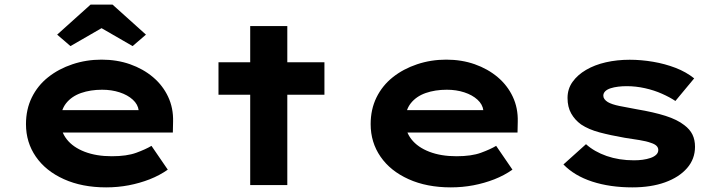

<svg xmlns="http://www.w3.org/2000/svg" viewBox="-20 -800 3109 830"><path d="M438.9 10Q335 10 256.4 -25.4Q177.8 -60.7 135 -122.7Q92.3 -184.6 92.3 -263.3Q92.3 -327.2 117.5 -378.7Q142.8 -430.2 188.1 -466.2Q233.4 -502.2 293.2 -522.2Q353 -542.2 419 -542.2Q485.6 -542.2 542.2 -522.3Q598.7 -502.4 641.2 -466.7Q683.6 -431 706.7 -381.9Q729.8 -332.8 728.2 -274L727.2 -227H202.9L179.9 -323.9H596.8L579.6 -301.9V-322.4Q576.3 -348.9 554 -369.2Q531.8 -389.5 497.1 -400.8Q462.5 -412.1 421.3 -412.1Q371.1 -412.1 330.3 -397.9Q289.6 -383.6 265.7 -353.5Q241.9 -323.4 241.9 -275.5Q241.9 -231.8 268.8 -197.6Q295.7 -163.4 345.9 -144Q396.1 -124.6 463.4 -124.6Q528.2 -124.6 569.1 -139.6Q610 -154.6 634.8 -169.5L705.3 -66.6Q669.9 -41.7 626.8 -24.8Q583.7 -8 536.5 1Q489.3 10 438.9 10ZM284.6 -600.7 227.1 -650.3 371.4 -780H466.6L610.9 -650.3L553.3 -600.7L404 -686.9H434Z M1061.6 0V-687.3H1222V0ZM924.5 -390.6V-530.7H1382.5V-390.6Z M1928.9 10Q1825 10 1746.4 -25.4Q1667.8 -60.7 1625 -122.7Q1582.3 -184.6 1582.3 -263.3Q1582.3 -327.2 1607.5 -378.7Q1632.8 -430.2 1678.1 -466.2Q1723.4 -502.2 1783.2 -522.2Q1843 -542.2 1909 -542.2Q1975.6 -542.2 2032.2 -522.3Q2088.7 -502.4 2131.2 -466.7Q2173.6 -431 2196.7 -381.9Q2219.8 -332.8 2218.2 -274L2217.2 -227H1692.9L1669.9 -323.9H2086.8L2069.6 -301.9V-322.4Q2066.3 -348.9 2044 -369.2Q2021.8 -389.5 1987.1 -400.8Q1952.5 -412.1 1911.3 -412.1Q1861.1 -412.1 1820.3 -397.9Q1779.6 -383.6 1755.7 -353.5Q1731.9 -323.4 1731.9 -275.5Q1731.9 -231.8 1758.8 -197.6Q1785.7 -163.4 1835.9 -144Q1886.1 -124.6 1953.4 -124.6Q2018.2 -124.6 2059.1 -139.6Q2100 -154.6 2124.8 -169.5L2195.3 -66.6Q2159.9 -41.7 2116.8 -24.8Q2073.7 -8 2026.5 1Q1979.3 10 1928.9 10Z M2713.5 10Q2617 10 2540.1 -15Q2463.3 -40 2415.7 -89.1L2513.2 -176.7Q2549.1 -144.3 2602.6 -125.6Q2656.1 -107 2720.7 -107Q2740.1 -107 2758.3 -109.4Q2776.5 -111.9 2791.9 -117.1Q2807.3 -122.3 2816.5 -131Q2825.7 -139.6 2825.7 -151.8Q2825.7 -172.3 2794.8 -182.1Q2775.2 -189.5 2744.1 -194.5Q2712.9 -199.5 2680.4 -204.4Q2618.6 -215.2 2571.7 -227.7Q2524.8 -240.2 2492.1 -261.9Q2464.9 -281.6 2449.2 -309.5Q2433.4 -337.4 2433.4 -376.5Q2433.4 -415.6 2455 -445.9Q2476.6 -476.3 2513.6 -497.9Q2550.6 -519.6 2599.1 -530.7Q2647.7 -541.7 2702 -541.7Q2751.9 -541.7 2803.1 -533Q2854.3 -524.3 2900.3 -506.7Q2946.2 -489 2980.9 -461.2L2899.7 -363.5Q2875.8 -379.6 2841.8 -394.7Q2807.7 -409.9 2768.2 -418.7Q2728.6 -427.5 2689.2 -427.5Q2669.8 -427.5 2652.2 -425.3Q2634.7 -423.2 2619.8 -418.5Q2604.9 -413.8 2596.5 -405.6Q2588.1 -397.4 2588.1 -386.3Q2588.1 -378.3 2593.1 -371.5Q2598.1 -364.6 2607.2 -358.9Q2624.2 -348.8 2657.7 -341.9Q2691.2 -334.9 2733.4 -327.5Q2806.4 -315.2 2857.1 -299.1Q2907.9 -282.9 2938 -259.2Q2962.3 -241 2973.4 -218.3Q2984.5 -195.5 2984.5 -165.6Q2984.5 -112.6 2950 -73.1Q2915.5 -33.6 2854.9 -11.8Q2794.3 10 2713.5 10Z"/></svg>

Font: Lexend Peta
Style: Regular
Weight: 400
Designer: Bonnie Shaver-Troup, Thomas Jockin
Foundry: Lexend
Version: Version 1.007